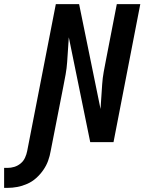

<svg xmlns="http://www.w3.org/2000/svg" viewBox="-134 -690 704 932"><path d="M-114 222V125H-98Q-81 125 -64.5 120Q-48 115 -34 103.5Q-20 92 -12.5 75.5Q-5 59 -2 43L137 -670H250L354 -161Q356 -191 358 -221Q360 -251 362 -281Q364 -311 369.5 -341.5Q375 -372 381 -402L433 -670H547L417 0H304L200 -509Q198 -479 196 -449Q194 -419 192 -389Q190 -359 184.5 -328.5Q179 -298 173 -268L112 43Q108 67 99.5 90.5Q91 114 76 135.5Q61 157 41.5 174.5Q22 192 -2 202.5Q-26 213 -50 217.5Q-74 222 -98 222Z"/></svg>

Font: Lode Term
Style: Bold Italic
Weight: 700
Italic angle: -11°
Monospace: yes
Designer: Belleve Invis
Foundry: Belleve Invis
Version: Version 29.2.0